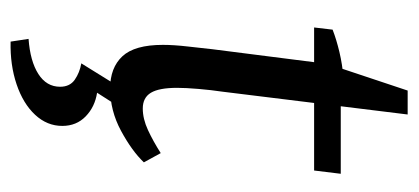

<svg xmlns="http://www.w3.org/2000/svg" viewBox="-228 -350 770 353"><g transform="rotate(90 156.5 -174.0)"><path d="M143 8Q105 8 84 -14.5Q63 -37 63 -89Q63 -109 66 -135Q69 -161 71 -180L98 -392L147 -539H191L149 -198Q146 -178 144 -154.5Q142 -131 142 -115Q142 -82 151 -67Q160 -52 180 -52Q199 -52 219.5 -61.5Q240 -71 262 -85L279 -54Q258 -32 221 -12Q184 8 143 8ZM31 -367 35 -401Q53 -408 76 -413.5Q99 -419 124 -421L152 -416H300L294 -367ZM183 -18 151 32Q177 36 194.5 53Q212 70 212 96Q212 124 191.5 146Q171 168 135.5 180Q100 192 57 191L52 158Q93 155 116.5 140Q140 125 140 100Q140 82 127 73Q114 64 97 61L146 -18Z"/></g></svg>

Font: Yrsa
Style: Italic
Weight: 400
Italic angle: -7.10001°
Designer: Anna Giedrys (Yrsa+Rasa design), David Brezina (Yrsa art-direction, Rasa art-direction, design)
Foundry: Rosetta Type Foundry
Version: Version 2.004